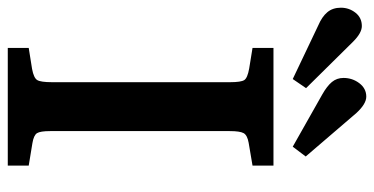

<svg xmlns="http://www.w3.org/2000/svg" viewBox="-316 -726 985 506"><g transform="rotate(90 177.0 -472.5)"><path d="M310.1 -751 171.9 -829.1Q150.4 -841.3 139.6 -854.2Q128.9 -867.2 128.9 -884.8Q128.9 -908.2 142.8 -926.5Q156.7 -944.8 178.2 -944.8Q197.3 -944.8 221.2 -918.9L335.9 -785.2ZM131.8 -751 -8.8 -817.9Q-32.7 -828.1 -44.4 -842.3Q-56.2 -856.4 -56.2 -877.9Q-56.2 -899.4 -43 -916.3Q-29.8 -933.1 -7.8 -933.1Q10.3 -933.1 33.2 -910.2L155.8 -786.1ZM49.8 0V-55.2L105 -64Q128.9 -68.4 134.5 -77.6Q140.1 -86.9 140.1 -116.2V-585.9Q140.1 -614.7 134.5 -623.3Q128.9 -631.8 104 -636.2L49.8 -645V-700.2H359.9V-645L299.8 -634.8Q279.8 -631.3 274.4 -621.6Q269 -611.8 269 -585V-111.8Q269 -85.9 274.4 -77.1Q279.8 -68.4 300.8 -64.9L359.9 -55.2V0Z"/></g></svg>

Font: Literata Book SemiBold
Style: Regular
Weight: 600
Designer: Latin by Veronika Burian and Jose Scaglione. Greek by Irene Vlachou. Cyrillic by Vera Evstafieva
Foundry: TypeTogether
Version: Version 2.003;PS 002.003;hotconv 1.0.88;makeotf.lib2.5.64775